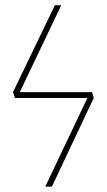

<svg xmlns="http://www.w3.org/2000/svg" viewBox="-20 -701 402 721"><path d="M326.2 -355 332 -333 174.8 0H149.9L308.1 -333H36.1L28.8 -355L186 -681.2H210L54.2 -355Z"/></svg>

Font: Fira Sans Compressed Thin
Style: Regular
Weight: 100
Width: 1
Designer: Carrois Corporate & Edenspiekermann AG
Foundry: Carrois Corporate GbR & Edenspiekermann AG
Version: Version 4.203;PS 004.203;hotconv 1.0.88;makeotf.lib2.5.64775